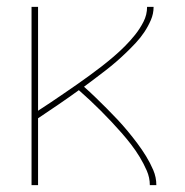

<svg xmlns="http://www.w3.org/2000/svg" viewBox="-20 -540 540 560"><path d="M72 0V-520H91V-217Q110 -229 129 -242Q148 -255 166.5 -267.5Q185 -280 203.5 -293Q222 -306 240 -319Q258 -332 276 -346Q294 -360 311 -374.5Q328 -389 344 -405Q360 -421 374 -438.5Q388 -456 398.5 -476.5Q409 -497 409 -520H428Q428 -500 420 -481.5Q412 -463 401 -446.5Q390 -430 376.5 -415.5Q363 -401 348.5 -387Q334 -373 319 -360Q304 -347 288.5 -335Q273 -323 257 -311Q241 -299 225 -287Q242 -272 258.5 -256Q275 -240 291 -224Q307 -208 322.5 -191.5Q338 -175 352.5 -157.5Q367 -140 380.5 -122Q394 -104 406 -84.5Q418 -65 427 -44Q436 -23 436 0H417Q417 -22 408 -42.5Q399 -63 387.5 -82Q376 -101 362.5 -118.5Q349 -136 334.5 -152.5Q320 -169 305 -185Q290 -201 274.5 -216.5Q259 -232 243 -247Q227 -262 210 -277Q181 -256 151 -235.5Q121 -215 91 -195V0Z"/></svg>

Font: Iosevka Curly Thin
Style: Regular
Weight: 100
Monospace: yes
Designer: Belleve Invis
Foundry: Belleve Invis
Version: Version 22.1.2; ttfautohint (v1.8.4)